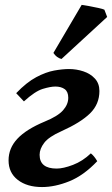

<svg xmlns="http://www.w3.org/2000/svg" viewBox="-20 -736 453 776"><path d="M14.6 -87.9Q14.6 -137.2 50.3 -175.3Q85.9 -213.4 160.6 -244.6Q213.4 -266.1 234.6 -290Q255.9 -314 255.9 -340.8Q255.9 -365.2 241.5 -375.7Q227.1 -386.2 203.6 -386.2Q184.1 -386.2 152.8 -376.7Q121.6 -367.2 76.7 -326.2L45.4 -359.4Q87.4 -403.3 126.5 -424.1Q165.5 -444.8 199.2 -450.9Q232.9 -457 258.8 -457Q289.1 -457 317.4 -447.5Q345.7 -438 363.8 -418.2Q381.8 -398.4 381.8 -368.2Q381.8 -314.9 344 -277.8Q306.2 -240.7 228 -205.6Q177.2 -183.1 158.7 -158.7Q140.1 -134.3 140.1 -110.4Q140.1 -54.7 209 -54.7Q235.8 -54.7 274.9 -69.6Q314 -84.5 347.2 -116.2Q361.3 -105 373 -84.5Q318.4 -26.9 260.3 -3.4Q202.1 20 149.9 20Q89.4 20 52 -8.8Q14.6 -37.6 14.6 -87.9ZM401.9 -696.8 413.1 -667.5 228.5 -497.6Q209 -502.4 195.8 -522L310.1 -716.3Q318.4 -715.3 338.4 -711.7Q358.4 -708 377.4 -703.9Q396.5 -699.7 401.9 -696.8Z"/></svg>

Font: Gentium Plus
Style: Bold Italic
Weight: 700
Italic angle: -8°
Designer: Victor Gaultney, Annie Olsen, Iska Routamaa, Becca Hirsbrunner
Foundry: SIL International
Version: Version 6.101